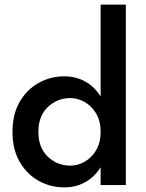

<svg xmlns="http://www.w3.org/2000/svg" viewBox="-20 -800 629 830"><path d="M34 -230Q34 -306 65 -359.5Q96 -413 147 -441.5Q198 -470 258 -470Q308 -470 348.5 -447.5Q389 -425 415 -383V-780H524V0H415V-77Q389 -35 348.5 -12.5Q308 10 258 10Q198 10 147 -18.5Q96 -47 65 -100.5Q34 -154 34 -230ZM146 -230Q146 -161 187 -122.5Q228 -84 284 -84Q316 -84 346 -101Q376 -118 395.5 -150.5Q415 -183 415 -230Q415 -277 395.5 -309.5Q376 -342 346 -359Q316 -376 284 -376Q228 -376 187 -337.5Q146 -299 146 -230Z"/></svg>

Font: Jost* Medium
Style: Regular
Weight: 500
Version: Version 3.7